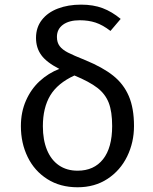

<svg xmlns="http://www.w3.org/2000/svg" viewBox="-20 -788 655 820"><path d="M495.4 -707.2 451.8 -655.9Q418.5 -681.5 388.2 -691.5Q357.9 -701.5 320.5 -701.5Q275.4 -701.5 249.2 -682.6Q223.1 -663.6 223.1 -630.3Q223.1 -606.7 234.6 -591.3Q246.2 -575.9 270 -563.6Q293.8 -551.3 345.1 -530.8Q418.5 -500.5 463.1 -465.1Q507.7 -429.7 530 -377.9Q552.3 -326.2 552.3 -249.7Q552.3 -180 523.1 -120Q493.8 -60 439.2 -24.1Q384.6 11.8 311.3 11.8Q236.9 11.8 182.1 -23.1Q127.2 -57.9 98.2 -117.4Q69.2 -176.9 69.2 -249.2Q69.2 -309.2 90.8 -358.2Q112.3 -407.2 149.2 -441.3Q186.2 -475.4 233.3 -493.8Q179 -521.5 156.4 -552.6Q133.8 -583.6 133.8 -626.2Q133.8 -670.8 158.7 -702.8Q183.6 -734.9 227.2 -751.5Q270.8 -768.2 326.2 -768.2Q378.5 -768.2 418.5 -753.1Q458.5 -737.9 495.4 -707.2ZM163.1 -248.7Q163.1 -190.3 180.8 -147.4Q198.5 -104.6 231.8 -81.8Q265.1 -59 311.3 -59Q381.5 -59 420.3 -108.2Q459 -157.4 459 -249.7Q459 -311.3 444.4 -349Q429.7 -386.7 395.9 -412.8Q362.1 -439 297.9 -465.6Q226.2 -432.8 194.6 -380.3Q163.1 -327.7 163.1 -248.7Z"/></svg>

Font: Fira Code Fixed
Style: Regular
Weight: 400
Monospace: yes
Designer: Carrois Corporate, Edenspiekermann AG, Nikita Prokopov
Foundry: Carrois Corporate, Edenspiekermann AG, Nikita Prokopov
Version: Version 5.002